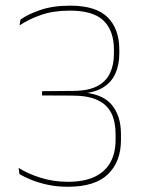

<svg xmlns="http://www.w3.org/2000/svg" viewBox="-20 -668 516 696"><path d="M226 9Q186 9 151.8 1.5Q117.5 -6 91.8 -16.8Q66 -27.5 50.5 -37L47.5 -59.5Q79 -39 126 -24Q173 -9 226 -9Q285.5 -9 323.8 -27.5Q362 -46 380.5 -80Q399 -114 399 -161V-181.5Q399 -227 383.5 -258Q368 -289 333.5 -305.2Q299 -321.5 242 -321.5L132.5 -322V-337.5L246 -338.5Q301 -339 333 -356Q365 -373 379 -403.2Q393 -433.5 393 -473V-488Q393 -556.5 355.5 -593Q318 -629.5 233.5 -629.5Q173.5 -629.5 128.5 -613.8Q83.5 -598 51 -576L54 -596.5Q79 -615.5 125.2 -631.5Q171.5 -647.5 234 -647.5Q328 -647.5 370.2 -605.2Q412.5 -563 412.5 -488V-473.5Q412.5 -433 398 -400.8Q383.5 -368.5 350.8 -349.2Q318 -330 264 -328.5L261 -330.5L263 -334Q346.5 -331.5 382.5 -291Q418.5 -250.5 418.5 -182V-160.5Q418.5 -82.5 371.8 -36.8Q325 9 226 9Z"/></svg>

Font: Anek Bangla Medium Thin
Style: Regular
Weight: 250
Version: Version 1.003